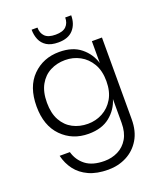

<svg xmlns="http://www.w3.org/2000/svg" viewBox="-179 -858 1031 1235"><g transform="rotate(-20 336.5 -240.5)"><path d="M50 0ZM50 0ZM346 267Q268 267 213.5 242Q159 217 126.5 174Q94 131 81 76H151Q167 134 213.5 170Q260 206 342 206Q392 206 434.5 185Q477 164 502.5 121Q528 78 528 13V-150Q508 -83 452.5 -38Q397 7 306 7Q196 7 123 -67Q50 -141 50 -273Q50 -407 123 -480Q196 -553 306 -553Q397 -553 452.5 -508Q508 -463 528 -396V-546H597V13Q597 95 563 151.5Q529 208 472 237.5Q415 267 346 267ZM324 -55Q378 -55 424.5 -80Q471 -105 499.5 -153.5Q528 -202 528 -273Q528 -344 499.5 -392.5Q471 -441 424.5 -466Q378 -491 324 -491Q267 -491 221 -467Q175 -443 148 -394.5Q121 -346 121 -273Q121 -200 148 -151.5Q175 -103 221 -79Q267 -55 324 -55ZM324 -612Q274 -612 244.5 -630.5Q215 -649 202 -680Q189 -711 189 -748H229Q229 -710 251.5 -687.5Q274 -665 324 -665Q374 -665 396.5 -687.5Q419 -710 419 -748H460Q460 -688 426 -650Q392 -612 324 -612Z"/></g></svg>

Font: Ulagadi Sans Light
Style: Regular
Weight: 300
Designer: Ninad Kale (Devanagari), Jonny Pinhorn (Latin)
Foundry: Indian Type Foundry
Version: Version 3.01;March 29, 2020;FontCreator 12.0.0.2522 64-bit; 